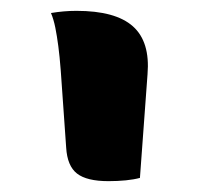

<svg xmlns="http://www.w3.org/2000/svg" viewBox="-20 -774 390 354"><path d="M238 -446Q227 -443 212 -441.5Q197 -440 180 -440Q140 -440 122 -454Q104 -468 102 -502L92 -644Q90 -670 87.5 -689Q85 -708 82 -723Q79 -738 74 -750Q86 -752 97.5 -753Q109 -754 121 -754Q193 -754 225 -725.5Q257 -697 252 -637Z"/></svg>

Font: Recursive Casual ExtraBold
Style: Regular
Weight: 800
Version: Version 1.047